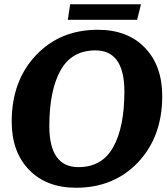

<svg xmlns="http://www.w3.org/2000/svg" viewBox="-20 -864 787 903"><path d="M743 -412Q743 -221 629.5 -101Q516 19 338 19Q198 19 116.5 -65.5Q35 -150 35 -292Q35 -483 148.5 -603.5Q262 -724 440 -724Q580 -724 661.5 -639.5Q743 -555 743 -412ZM212 -271Q212 -78 349 -78Q460 -78 512.5 -172Q565 -266 565 -433Q565 -627 429 -627Q317 -627 264.5 -532.5Q212 -438 212 -271ZM625 -771H299L310 -844H643Z"/></svg>

Font: Andada
Style: Bold Italic
Weight: 700
Italic angle: -8.29999°
Designer: Carolina Giovagnoli
Foundry: Carolina Giovagnoli
Version: Version 1.003